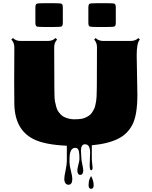

<svg xmlns="http://www.w3.org/2000/svg" viewBox="-20 -902 961 1216"><path d="M317.9 -731H264.2Q221.2 -731 212.6 -734.4Q204.1 -737.8 204.1 -759.3V-853.5Q204.1 -875 212.6 -878.4Q221.2 -881.8 264.2 -881.8H317.9Q360.8 -881.8 369.4 -878.4Q377.9 -875 377.9 -853.5V-759.3Q377.9 -737.8 369.4 -734.4Q360.8 -731 317.9 -731ZM653.8 -731H599.1Q556.2 -731 547.9 -734.4Q539.6 -737.8 539.6 -759.3V-853.5Q539.6 -875 547.9 -878.4Q556.2 -881.8 599.1 -881.8H653.8Q696.8 -881.8 705.1 -878.4Q713.4 -875 713.4 -853.5V-759.3Q713.4 -737.8 705.1 -734.4Q696.8 -731 653.8 -731ZM845.7 -551.8 850.1 -302.2Q850.1 -171.9 817.9 -111.3Q787.6 -53.7 731.4 -24.9Q667.5 8.3 561.5 18.1V109.4L566.4 159.7Q566.4 176.3 557.1 176.3Q547.9 176.3 547.9 144L550.8 64.5Q550.8 11.7 518.1 11.7Q492.7 11.7 492.7 53.2Q492.7 53.2 495.1 95.7Q495.1 110.4 501.2 138.4Q507.3 166.5 507.3 178.2Q507.3 189.9 502.4 197.8Q497.6 205.6 488.3 205.6Q479 205.6 474.4 197.5Q469.7 189.5 469.7 178.2Q469.7 167 476.3 141.4Q482.9 115.7 482.9 108.4Q482.9 101.1 482.9 93.5Q482.9 85.9 482.4 78.1Q481.9 70.3 480 58.6Q476.1 34.2 456.5 34.2Q420.4 34.2 420.4 105.5V127.9Q420.4 146 429.2 180.7Q438 215.3 438 230.5Q438 268.1 413.6 268.1Q401.4 268.1 394.3 257.8Q387.2 247.6 387.2 231.4Q387.2 215.3 395.3 176.8Q403.3 138.2 403.3 118.2V21Q264.6 14.6 195.3 -19.5Q74.2 -78.1 70.8 -242.2Q69.8 -287.6 69.8 -377.4L70.8 -603Q70.8 -631.8 51.8 -651.4L62 -661.1Q80.1 -642.6 110.4 -642.6H283.2Q313 -642.6 331.5 -661.1L341.8 -651.4Q323.2 -632.3 323.2 -603L324.2 -352.1Q324.2 -279.3 328.1 -259.8Q332 -240.2 336.7 -223.9Q341.3 -207.5 347.9 -197.8Q354.5 -188 364.7 -177Q375 -166 388.2 -160.2Q418.9 -146.5 448.5 -146.5Q478 -146.5 494.4 -149.2Q510.7 -151.9 523.2 -158Q535.6 -164.1 545.7 -171.1Q555.7 -178.2 562.7 -189.2Q569.8 -200.2 575.2 -210.2Q580.6 -220.2 583.7 -235.4Q586.9 -250.5 588.9 -262Q590.8 -273.4 591.8 -291Q593.3 -317.9 593.3 -352.1L594.2 -603Q594.2 -632.8 576.2 -651.4L585.4 -661.1Q604 -642.6 634.3 -642.6H807.1Q837.9 -642.6 856 -661.1L865.7 -651.4Q845.7 -630.9 845.7 -551.8ZM541 270Q541 246.6 548.1 230.2Q555.2 213.9 556.6 213.9Q558.1 213.9 562 222.7Q573.2 248 573.2 271Q573.2 293.9 557.1 293.9Q541 293.9 541 270Z"/></svg>

Font: Nosifer Caps
Style: Regular
Weight: 800
Version: Version 001.002